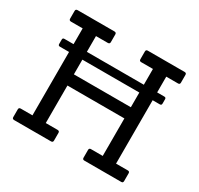

<svg xmlns="http://www.w3.org/2000/svg" viewBox="-152 -902 1124 1086"><g transform="rotate(30 410.0 -359.0)"><path d="M760 0H519Q507 0 507 -12V-63Q507 -75 519 -75H596V-320H224V-75H301Q314 -75 314 -63V-12Q314 0 301 0H61Q48 0 48 -12V-63Q48 -75 61 -75H137V-489H77Q66 -489 66 -500V-529Q66 -540 77 -540H137V-643H61Q48 -643 48 -655V-706Q48 -718 61 -718H301Q314 -718 314 -706V-655Q314 -643 301 -643H224V-540H596V-643H519Q507 -643 507 -655V-706Q507 -718 519 -718H760Q772 -718 772 -706V-655Q772 -643 760 -643H683V-540H730Q741 -540 741 -529V-500Q741 -489 730 -489H683V-75H760Q772 -75 772 -63V-12Q772 0 760 0ZM596 -393V-489H224V-393Z"/></g></svg>

Font: Sanchez
Style: Regular
Weight: 400
Designer: Daniel Hernández
Foundry: LatinoType
Version: Version 1.001